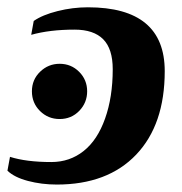

<svg xmlns="http://www.w3.org/2000/svg" viewBox="-30 -491 494 521"><path d="M124 9.8Q83 9.8 45.9 0Q8.8 -9.8 -9.8 -27.8L-2.9 -65.4Q41.5 -51.3 109.4 -51.3Q159.2 -51.3 196.8 -81.1Q234.4 -110.8 255.1 -169.2Q275.9 -227.5 275.9 -303.2Q275.9 -358.4 250 -384.5Q224.1 -410.6 172.4 -410.6Q105 -410.6 54.7 -396.5L61.5 -434.1Q85.4 -450.7 126.2 -460.9Q167 -471.2 208.5 -471.2Q417 -471.2 417 -297.9Q417 -152.8 339.6 -71.5Q262.2 9.8 124 9.8ZM56.6 -243.2Q56.6 -274.9 78.9 -296.4Q101.1 -317.9 131.8 -317.9Q163.1 -317.9 184.8 -296.1Q206.5 -274.4 206.5 -243.2Q206.5 -212.4 185.1 -190.2Q163.6 -168 131.8 -168Q100.6 -168 78.6 -189.7Q56.6 -211.4 56.6 -243.2Z"/></svg>

Font: Liberation Serif
Style: Bold Italic
Weight: 700
Italic angle: -16.333°
Designer: Steve Matteson
Foundry: Ascender Corporation
Version: Version 2.1.5